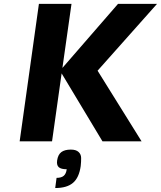

<svg xmlns="http://www.w3.org/2000/svg" viewBox="-20 -720 820 978"><path d="M342.8 -700.2H344.2L297.9 -374L581.1 -700.2H779.8L477.1 -359.9L701.2 0H502L293.9 -346.2L245.1 0H80.1L178.2 -700.2ZM340.8 42Q367.2 42 380.1 54Q393.1 65.9 393.3 84.7Q393.6 103.5 391.1 126Q382.8 185.1 351.8 211.4Q320.8 237.8 261.2 237.8L268.1 186Q292.5 186 304.7 175.5Q316.9 165 319.8 142.1Q291 142.1 279.3 131.6Q267.6 121.1 271 97.2Q275.4 67.4 292.5 54.7Q309.6 42 340.8 42Z"/></svg>

Font: Fivo Sans Modern
Style: Italic
Weight: 700
Designer: Alexander Slobzheninov
Foundry: Alexander Slobzheninov
Version: 1.0